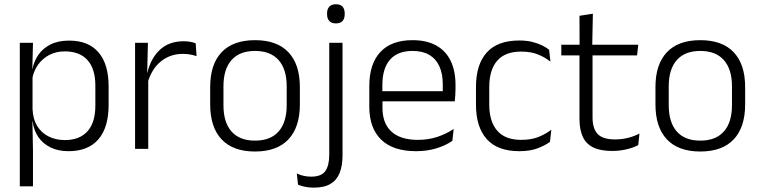

<svg xmlns="http://www.w3.org/2000/svg" viewBox="-20 -684 3494 882"><path d="M294.5 10.5Q248 10.5 212.8 -6.5Q177.5 -23.5 156.2 -54.2Q135 -85 130 -126.5H110L129.5 -183Q131.5 -136 151.5 -104.2Q171.5 -72.5 204.5 -56.5Q237.5 -40.5 278 -40.5Q345.5 -40.5 381.8 -80.8Q418 -121 418 -198V-291Q418 -367.5 382 -407.8Q346 -448 277.5 -448Q238 -448 206.8 -431.8Q175.5 -415.5 155.2 -387.2Q135 -359 128 -322L111.5 -366.5H129Q136 -403 156.5 -432.5Q177 -462 212.2 -479.8Q247.5 -497.5 297.5 -497.5Q386 -497.5 432.5 -443.5Q479 -389.5 479 -286.5V-202Q479 -98.5 432 -44Q385 10.5 294.5 10.5ZM71 172V-487.5H131.5L128.5 -366L129.5 -346V-139.5L129 -125.5L131.5 9V172Z M657.5 -301.5 642 -348 657 -350Q673 -417 715 -455.8Q757 -494.5 823.5 -494.5Q841 -494.5 855 -491.8Q869 -489 879 -485L883 -426Q870.5 -430.5 854.5 -433.5Q838.5 -436.5 819.5 -436.5Q762.5 -436.5 719.5 -402.2Q676.5 -368 657.5 -301.5ZM600.5 0V-487.5H659.5L656 -341L661 -336V0Z M1151.5 12Q1050.5 12 998 -43.8Q945.5 -99.5 945.5 -204.5V-284Q945.5 -388.5 998 -444Q1050.5 -499.5 1151.5 -499.5Q1252.5 -499.5 1305 -444Q1357.5 -388.5 1357.5 -284V-204.5Q1357.5 -99.5 1305 -43.8Q1252.5 12 1151.5 12ZM1151.5 -38Q1222.5 -38 1259.8 -80Q1297 -122 1297 -201V-287.5Q1297 -366 1259.8 -408Q1222.5 -450 1151.5 -450Q1080.5 -450 1043.5 -408Q1006.5 -366 1006.5 -287.5V-201Q1006.5 -122 1043.5 -80Q1080.5 -38 1151.5 -38Z M1492.5 -45V-487.5H1553.5V-45ZM1523 -576.5Q1503 -576.5 1492.8 -587.5Q1482.5 -598.5 1482.5 -619V-622.5Q1482.5 -642.5 1492.8 -653.5Q1503 -664.5 1523 -664.5Q1543.5 -664.5 1553.5 -653.5Q1563.5 -642.5 1563.5 -622.5V-619Q1563.5 -598.5 1553.5 -587.5Q1543.5 -576.5 1523 -576.5ZM1421.5 178Q1400 178 1381 174Q1362 170 1349 164.5L1343.5 113Q1358.5 120 1375 123.8Q1391.5 127.5 1409 127.5Q1456.5 127.5 1474.5 101.8Q1492.5 76 1492.5 27V-143.5H1553.5V30Q1553.5 76.5 1540.5 109.8Q1527.5 143 1498.5 160.5Q1469.5 178 1421.5 178Z M1891 10.5Q1785.5 10.5 1731 -42.5Q1676.5 -95.5 1676.5 -193.5V-288.5Q1676.5 -390.5 1727.2 -445Q1778 -499.5 1875 -499.5Q1940 -499.5 1984 -475Q2028 -450.5 2050.2 -404.5Q2072.5 -358.5 2072.5 -294V-276.5Q2072.5 -262 2071.5 -247.5Q2070.5 -233 2069 -218.5H2013Q2014 -240.5 2014 -260.2Q2014 -280 2014 -296.5Q2014 -345.5 1998.2 -379.8Q1982.5 -414 1951.8 -432Q1921 -450 1875 -450Q1806.5 -450 1771.5 -409.8Q1736.5 -369.5 1736.5 -293.5V-246L1737 -238V-187.5Q1737 -154 1746.8 -127Q1756.5 -100 1776.8 -80.8Q1797 -61.5 1827.8 -51.5Q1858.5 -41.5 1899.5 -41.5Q1947 -41.5 1987.8 -54.8Q2028.5 -68 2064 -91.5L2058 -37Q2027 -15.5 1984.5 -2.5Q1942 10.5 1891 10.5ZM1708 -218.5V-265H2055.5V-218.5Z M2365.5 10.5Q2265.5 10.5 2216 -45Q2166.5 -100.5 2166.5 -203V-285Q2166.5 -387.5 2216 -442.8Q2265.5 -498 2365.5 -498Q2398 -498 2423.8 -491.8Q2449.5 -485.5 2469.5 -475.8Q2489.5 -466 2502.5 -455.5L2508.5 -401Q2485 -420 2452.2 -433.5Q2419.5 -447 2373.5 -447Q2300.5 -447 2264 -405Q2227.5 -363 2227.5 -284V-204.5Q2227.5 -126 2264 -83.8Q2300.5 -41.5 2374 -41.5Q2421 -41.5 2454.5 -55.2Q2488 -69 2512.5 -88L2506.5 -32.5Q2485.5 -16.5 2450.5 -3Q2415.5 10.5 2365.5 10.5Z M2792.5 9.5Q2739 9.5 2705.8 -6.5Q2672.5 -22.5 2657.2 -55.5Q2642 -88.5 2642 -137.5V-455.5H2702V-144.5Q2702 -93 2725.8 -68.2Q2749.5 -43.5 2806 -43.5Q2836 -43.5 2864.2 -50.5Q2892.5 -57.5 2917.5 -70.5L2912 -17.5Q2888.5 -5 2857 2.2Q2825.5 9.5 2792.5 9.5ZM2558.5 -429.5V-478.5H2912L2906.5 -429.5ZM2642.5 -471.5 2642 -611.5 2703.5 -621 2700.5 -471.5Z M3197 12Q3096 12 3043.5 -43.8Q2991 -99.5 2991 -204.5V-284Q2991 -388.5 3043.5 -444Q3096 -499.5 3197 -499.5Q3298 -499.5 3350.5 -444Q3403 -388.5 3403 -284V-204.5Q3403 -99.5 3350.5 -43.8Q3298 12 3197 12ZM3197 -38Q3268 -38 3305.2 -80Q3342.5 -122 3342.5 -201V-287.5Q3342.5 -366 3305.2 -408Q3268 -450 3197 -450Q3126 -450 3089 -408Q3052 -366 3052 -287.5V-201Q3052 -122 3089 -80Q3126 -38 3197 -38Z"/></svg>

Font: Anek Odia Light
Style: Regular
Weight: 300
Designer: Yesha Goshar & Mahesh Sahu (Odia), Yesha Goshar (Latin)
Foundry: Ek Type
Version: Version 1.003